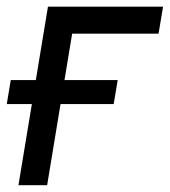

<svg xmlns="http://www.w3.org/2000/svg" viewBox="-32 -542 498 562"><path d="M445.3 -522.5 432.1 -443.4H179.2L106 0H22L108.4 -522.5ZM-12.2 -237.3 -0.5 -307.6H312.5L300.8 -237.3Z"/></svg>

Font: Inter 28pt
Style: Italic
Weight: 400
Italic angle: -9.3988°
Designer: Rasmus Andersson
Foundry: rsms
Version: Version 4.001;git-66647c0bb